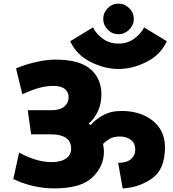

<svg xmlns="http://www.w3.org/2000/svg" viewBox="-20 -1030 961 1066"><path d="M638 -840Q603 -840 578 -865.5Q553 -891 553 -925Q553 -959 578 -984.5Q603 -1010 638 -1010Q672 -1010 697.5 -984.5Q723 -959 723 -925Q723 -891 697.5 -865.5Q672 -840 638 -840ZM906 -801Q872 -726 794 -686.5Q716 -647 638 -647Q560 -647 482 -686.5Q404 -726 370 -801L496 -878Q514 -842 551 -815Q588 -788 638 -788Q688 -788 725 -815Q762 -842 780 -878ZM552 -231Q554 -221 555.5 -210Q557 -199 557 -188Q557 -107 493.5 -45.5Q430 16 281 16Q221 16 162 2Q103 -12 54 -36L86 -183Q127 -160 174 -145Q221 -130 266 -130Q318 -130 346.5 -150Q375 -170 375 -204Q375 -245 346 -264.5Q317 -284 266 -284H153L134 -418H266Q313 -418 337 -438.5Q361 -459 361 -490Q361 -518 340.5 -535.5Q320 -553 275 -553Q238 -553 199 -542.5Q160 -532 104 -507L69 -650Q117 -671 177 -685Q237 -699 287 -699Q421 -699 482 -646.5Q543 -594 543 -506Q543 -453 523 -411Q503 -369 472 -343L484 -336Q506 -364 550 -389Q594 -414 654 -414Q761 -414 828.5 -359.5Q896 -305 896 -212Q896 -89 823 -38.5Q750 12 661 16L636 -126Q682 -126 706.5 -146Q731 -166 731 -200Q731 -234 707 -253Q683 -272 645 -272Q611 -272 589.5 -259.5Q568 -247 552 -231Z"/></svg>

Font: Palanquin Dark
Style: Bold
Weight: 700
Designer: Pria Ravichandran
Version: Version 1.000